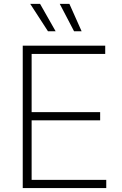

<svg xmlns="http://www.w3.org/2000/svg" viewBox="-20 -961 622 981"><path d="M96.2 0V-727.5H517.6V-685.5H141.6V-388.2H491.7V-346.2H141.6V-42H522.9V0ZM358.4 -801.3 285.2 -941.4H334.5L397 -801.3ZM225.1 -801.3 134.3 -941.4H184.6L264.2 -801.3Z"/></svg>

Font: Inter 20pt ExtraLight
Style: Regular
Weight: 250
Version: Version 4.001;git-66647c0bb